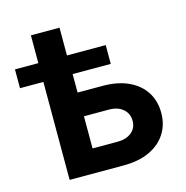

<svg xmlns="http://www.w3.org/2000/svg" viewBox="-101 -772 841 867"><g transform="rotate(-15 319.5 -338.0)"><path d="M9.8 -458V-545.9H434.1V-458ZM119.1 -545.9V-675.8H252.9V-545.9ZM210.9 -371.6H372.6Q443.4 -371.6 493.7 -348.1Q543.9 -324.7 570.6 -283Q597.2 -241.2 597.2 -185.5Q597.2 -131.3 570.6 -89.4Q543.9 -47.4 493.7 -23.7Q443.4 0 372.6 0H119.1V-545.9H255.9V-110.4H372.6Q413.6 -110.4 438.2 -130.4Q462.9 -150.4 462.9 -184.1Q462.9 -218.8 438.2 -239.7Q413.6 -260.7 372.6 -260.7H210.9Z"/></g></svg>

Font: Inter Cardless
Style: Bold
Weight: 700
Designer: Rasmus Andersson
Foundry: rsms
Version: Version 4.001;git-9221beed3